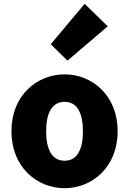

<svg xmlns="http://www.w3.org/2000/svg" viewBox="-20 -973 677 1007"><path d="M319 14C463 14 597 -96 597 -285C597 -473 463 -583 319 -583C174 -583 40 -473 40 -285C40 -96 174 14 319 14ZM319 -130C252 -130 222 -190 222 -285C222 -379 252 -439 319 -439C385 -439 415 -379 415 -285C415 -190 385 -130 319 -130ZM334 -655 545 -835 424 -953 246 -741Z"/></svg>

Font: Source Han Sans HK Heavy
Style: Regular
Weight: 900
Designer: Ryoko NISHIZUKA 西塚涼子 (kana, bopomofo & ideographs); Paul D. Hunt (Latin, Greek & Cyrillic); Sandoll Communications 산돌커뮤니
Foundry: Adobe
Version: Version 2.000;hotconv 1.0.107;makeotfexe 2.5.65593